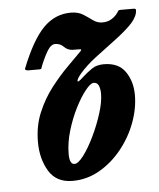

<svg xmlns="http://www.w3.org/2000/svg" viewBox="-44 -564 509 614"><g transform="rotate(-5 210.5 -257.0)"><path d="M45 -361Q80.5 -450 117.8 -487.5Q155 -525 205.5 -525Q229 -525 244.8 -515Q260.5 -505 274 -495Q287.5 -485 304 -485Q321 -485 333.5 -492.8Q346 -500.5 353.5 -511.5Q356.5 -516 357.8 -518Q359 -520 366 -520H405Q413.5 -520 414 -516.8Q414.5 -513.5 413 -505.5Q408 -486 386 -465Q364 -444 333.5 -421.5Q303 -399 273 -376Q243 -353 222.5 -329.5Q208.5 -313 208.2 -305.8Q208 -298.5 226.5 -316Q243 -331 258.2 -341.2Q273.5 -351.5 296 -351.5Q343.5 -351.5 365.2 -320Q387 -288.5 387 -245Q387 -201 370 -155.8Q353 -110.5 322.5 -72.8Q292 -35 251.8 -11.8Q211.5 11.5 165 11.5Q113 11.5 89 -28Q65 -67.5 65 -122Q65 -173.5 83 -216.2Q101 -259 127.8 -293.5Q154.5 -328 181.2 -354.5Q208 -381 226 -399.5Q232 -405.5 224 -405.8Q216 -406 203.5 -406Q186 -406 174.5 -417.8Q163 -429.5 147.5 -429.5Q133.5 -429.5 122 -410.5Q110.5 -391.5 99 -363Q97 -358 96.5 -355.5Q96 -353 90.5 -353H56Q41.5 -353 45 -361ZM159.5 -75Q159.5 -42 175.5 -42Q187.5 -42 205 -65.2Q222.5 -88.5 239.5 -123.8Q256.5 -159 268 -195.5Q279.5 -232 279.5 -258Q279.5 -274.5 274.8 -284.8Q270 -295 259 -295Q249 -295 232.5 -274.5Q216 -254 199.2 -221Q182.5 -188 171 -149.5Q159.5 -111 159.5 -75Z"/></g></svg>

Font: Besley* Condensed Medium
Style: Italic
Weight: 500
Width: 3
Italic angle: -13°
Designer: Owen Earl
Foundry: indestructible type*
Version: Version 3.000; ttfautohint (v1.8.3)